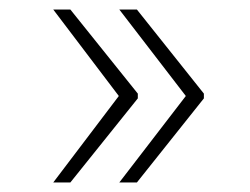

<svg xmlns="http://www.w3.org/2000/svg" viewBox="-20 -557 526 404"><path d="M231 -173 371 -355 231 -537H268L409 -360V-350L268 -173ZM92 -173 230 -355 92 -537H128L270 -360V-350L128 -173Z"/></svg>

Font: Freesentation 1 Thin
Style: Regular
Weight: 250
Designer: glyphs from Roboto by Christian Robertson / Hangul glyphs from Noto Sans CJK(Source Han Sans) by Jang Soo-young and Kang
Foundry: PT&
Version: Version 2.001